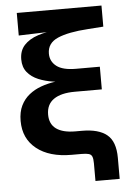

<svg xmlns="http://www.w3.org/2000/svg" viewBox="-58 -772 663 956"><g transform="rotate(-5 273.0 -294.0)"><path d="M379.9 140.1V51.8Q379.9 29.8 375.5 18.6Q371.1 7.3 358.9 3.7Q346.7 0 322.8 0H272.9Q162.1 0 98.4 -50.8Q34.7 -101.6 34.7 -189.9Q34.7 -234.9 50.3 -266.6Q65.9 -298.3 92.3 -319.3Q118.7 -340.3 152.1 -352.3Q185.5 -364.3 221.9 -369.6Q258.3 -375 293.9 -375.5L294.4 -364.7Q254.9 -365.2 214.4 -371.1Q173.8 -377 139.9 -391.1Q106 -405.3 85.2 -430.7Q64.5 -456.1 64.5 -495.1Q64.5 -538.6 89.6 -565.9Q114.7 -593.3 159.2 -607.9Q203.6 -622.6 260.7 -627V-621.1L62.5 -614.7V-727.5H485.8V-622.1L409.7 -616.7Q310.1 -610.4 257.1 -587.4Q204.1 -564.5 204.1 -511.7Q204.1 -472.7 235.1 -448.7Q266.1 -424.8 332 -424.8H451.2V-311.5H315.9Q247.1 -311.5 210.4 -285.9Q173.8 -260.3 173.8 -209.5Q173.8 -162.1 206.5 -138.4Q239.3 -114.7 302.2 -114.7H335Q417.5 -114.7 459.2 -80.8Q501 -46.9 501 34.7V140.1Z"/></g></svg>

Font: Inter 20pt
Style: Bold
Weight: 700
Version: Version 4.001;git-66647c0bb